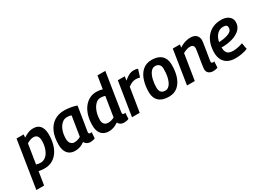

<svg xmlns="http://www.w3.org/2000/svg" viewBox="-49 -1592 3607 2654"><g transform="rotate(-30 1755.0 -265.0)"><path d="M-22 210 97 -544H210L206 -495Q243 -519 280 -535Q317 -551 363 -551Q414 -551 446.5 -530Q479 -509 495.5 -467.5Q512 -426 512 -365Q512 -288 494 -220Q476 -152 440 -100.5Q404 -49 351 -20Q298 9 229 9Q201 9 177.5 6Q154 3 135 -1L102 210ZM219 -87Q259 -87 290.5 -108.5Q322 -130 343 -166Q364 -202 375 -246Q386 -290 386 -336Q386 -391 366.5 -417Q347 -443 306 -443Q280 -443 252.5 -433Q225 -423 200 -407L151 -98Q165 -93 182 -90Q199 -87 219 -87Z M960 10Q939 10 922 4Q905 -2 891 -14Q877 -26 869 -43Q848 -27 823.5 -15Q799 -3 772 3.5Q745 10 716 10Q668 10 632 -11Q596 -32 576.5 -74.5Q557 -117 557 -179Q557 -298 594 -381Q631 -464 698.5 -507.5Q766 -551 859 -551Q885 -551 912 -548.5Q939 -546 965 -541Q991 -536 1014 -530.5Q1037 -525 1055 -517Q1040 -422 1029.5 -355.5Q1019 -289 1012 -245Q1005 -201 1000.5 -176.5Q996 -152 994.5 -140Q993 -128 993 -126Q993 -112 999 -105Q1005 -98 1017 -98Q1022 -98 1028 -99Q1034 -100 1040 -101L1034 -6Q1021 1 1001 5.5Q981 10 960 10ZM866 -126 916 -439Q902 -446 884 -449Q866 -452 846 -452Q800 -452 763.5 -418.5Q727 -385 706 -328Q685 -271 685 -200Q685 -149 708 -123Q731 -97 768 -97Q785 -97 802 -101Q819 -105 836.5 -111.5Q854 -118 866 -126Z M1500 10Q1477 10 1459.5 4Q1442 -2 1428.5 -14Q1415 -26 1407 -42Q1387 -28 1363 -16Q1339 -4 1311 3Q1283 10 1255 10Q1208 10 1171.5 -10Q1135 -30 1115 -72Q1095 -114 1095 -177Q1095 -264 1116 -333Q1137 -402 1174.5 -450.5Q1212 -499 1261.5 -525Q1311 -551 1369 -551Q1399 -551 1424 -547Q1449 -543 1469 -536L1502 -740H1627Q1622 -708 1615.5 -664.5Q1609 -621 1601 -572.5Q1593 -524 1585 -472.5Q1577 -421 1569 -372Q1561 -323 1554.5 -278.5Q1548 -234 1542.5 -200Q1537 -166 1534 -146Q1531 -126 1531 -122Q1531 -111 1537 -104.5Q1543 -98 1555 -98Q1561 -98 1566.5 -98.5Q1572 -99 1577 -101L1572 -6Q1558 2 1537.5 6Q1517 10 1500 10ZM1305 -98Q1330 -98 1357 -105.5Q1384 -113 1404 -125L1454 -441Q1439 -446 1421 -449Q1403 -452 1382 -452Q1347 -452 1318 -430.5Q1289 -409 1267.5 -372Q1246 -335 1234 -287Q1222 -239 1222 -187Q1222 -159 1232.5 -138.5Q1243 -118 1262 -108Q1281 -98 1305 -98Z M1823 -541 1813 -477Q1844 -503 1869.5 -519.5Q1895 -536 1918.5 -543.5Q1942 -551 1966 -551Q1985 -551 2002 -548.5Q2019 -546 2034 -540L1997 -420Q1980 -425 1963.5 -427.5Q1947 -430 1932 -430Q1905 -430 1875 -419Q1845 -408 1810 -380L1749 0H1626L1712 -541Z M2216 10Q2145 10 2097 -12Q2049 -34 2024.5 -78.5Q2000 -123 2000 -190Q2000 -235 2006.5 -278.5Q2013 -322 2025.5 -363Q2038 -404 2058 -438Q2078 -472 2106 -498Q2134 -524 2171 -538Q2208 -552 2253 -552Q2320 -552 2367.5 -530Q2415 -508 2440 -463.5Q2465 -419 2465 -350Q2465 -302 2459 -257.5Q2453 -213 2440 -173Q2427 -133 2407 -99.5Q2387 -66 2359.5 -41.5Q2332 -17 2296.5 -3.5Q2261 10 2216 10ZM2211 -88Q2235 -88 2253.5 -100Q2272 -112 2286.5 -132Q2301 -152 2311.5 -179Q2322 -206 2328.5 -236.5Q2335 -267 2337.5 -299Q2340 -331 2340 -362Q2340 -409 2316 -431.5Q2292 -454 2254 -454Q2230 -454 2211 -441.5Q2192 -429 2177.5 -408Q2163 -387 2152.5 -360.5Q2142 -334 2135.5 -303.5Q2129 -273 2126 -243.5Q2123 -214 2123 -187Q2123 -135 2146 -111.5Q2169 -88 2211 -88Z M2589 -541H2703L2696 -494Q2725 -513 2754 -525.5Q2783 -538 2812.5 -544.5Q2842 -551 2872 -551Q2934 -551 2965.5 -520.5Q2997 -490 2997 -438Q2997 -428 2993.5 -403Q2990 -378 2984.5 -344.5Q2979 -311 2973.5 -275.5Q2968 -240 2962.5 -207.5Q2957 -175 2953.5 -152Q2950 -129 2950 -122Q2950 -110 2956.5 -103.5Q2963 -97 2974 -97Q2980 -97 2986 -98Q2992 -99 2997 -101L2992 -4Q2977 3 2956.5 6.5Q2936 10 2917 10Q2889 10 2867 -0.5Q2845 -11 2833 -29.5Q2821 -48 2821 -73Q2821 -85 2824 -109.5Q2827 -134 2832 -166.5Q2837 -199 2843 -234Q2849 -269 2854 -301Q2859 -333 2862.5 -356.5Q2866 -380 2866 -390Q2866 -415 2852 -429.5Q2838 -444 2807 -444Q2788 -444 2769 -439.5Q2750 -435 2731 -427.5Q2712 -420 2693 -409L2628 0H2504Z M3158 -299Q3182 -297 3209 -299Q3236 -301 3262 -305Q3330 -316 3367.5 -339.5Q3405 -363 3405 -404Q3405 -430 3390.5 -442Q3376 -454 3342 -454Q3295 -455 3257.5 -425.5Q3220 -396 3200 -343Q3180 -290 3180 -218Q3180 -175 3192.5 -147.5Q3205 -120 3231.5 -107.5Q3258 -95 3299 -95Q3320 -95 3344.5 -98.5Q3369 -102 3397 -108.5Q3425 -115 3454 -126L3471 -26Q3427 -8 3376.5 1Q3326 10 3277 10Q3206 10 3157 -15Q3108 -40 3082 -88.5Q3056 -137 3056 -204Q3056 -278 3075.5 -341.5Q3095 -405 3134.5 -452Q3174 -499 3231.5 -525Q3289 -551 3364 -551Q3413 -551 3450 -535Q3487 -519 3507.5 -490Q3528 -461 3528 -421Q3528 -346 3466 -294.5Q3404 -243 3295 -225Q3255 -218 3218.5 -217Q3182 -216 3150 -218Z"/></g></svg>

Font: Georama ExtraCondensed Thin SemiBold
Style: Italic
Weight: 600
Italic angle: -9°
Version: Version 1.001